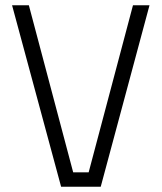

<svg xmlns="http://www.w3.org/2000/svg" viewBox="-20 -712 617 732"><path d="M318 -55H259L90 -692H26L213 0H364L550 -692H487Z"/></svg>

Font: RazerF5 Light
Style: Regular
Weight: 300
Foundry: Razer Inc.
Version: Version 2